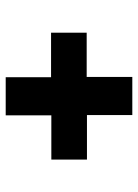

<svg xmlns="http://www.w3.org/2000/svg" viewBox="77 -696 495 690"><g transform="rotate(-90 325.0 -350.5)"><path d="M257 -123V-286H97V-414H256V-578H393V-415H553V-287H394V-123Z"/></g></svg>

Font: REM Medium
Style: Bold
Weight: 700
Version: Version 1.005;gftools[0.9.28]